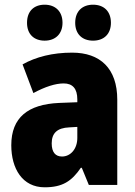

<svg xmlns="http://www.w3.org/2000/svg" viewBox="-20 -787 573 817"><path d="M95 -690C95 -641 125 -614 170 -614C215 -614 246 -642 246 -690C246 -739 215 -767 170 -767C125 -767 95 -740 95 -690ZM300 -690C300 -642 330 -614 376 -614C422 -614 452 -642 452 -690C452 -739 422 -767 376 -767C331 -767 300 -740 300 -690ZM287 -563C204 -563 133 -545 76 -513L122 -391C172 -418 216 -432 251 -432C289 -432 309 -410 309 -364V-352L231 -349C99 -343 28 -287 28 -169C28 -70 75 10 170 10C246 10 285 -16 324 -73H328L358 0H479V-363C479 -496 406 -563 287 -563ZM275 -245 309 -247V-200C309 -153 280 -121 244 -121C216 -121 200 -139 200 -177C200 -220 223 -243 275 -245Z"/></svg>

Font: Noto Sans Arabic UI Cn Bk
Style: Regular
Weight: 900
Width: 3
Designer: Monotype Design Team, Nadine Chahine and Nizar Qandah
Foundry: Monotype Imaging Inc.
Version: Version 2.010